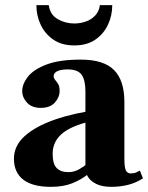

<svg xmlns="http://www.w3.org/2000/svg" viewBox="-20 -712 574 744"><path d="M411 12Q376 12 353.5 1Q331 -10 321 -26.5Q311 -43 311 -59V-358Q311 -401 296.5 -422Q282 -443 242 -443Q228 -443 215.5 -440.5Q203 -438 195.5 -432Q188 -426 188 -417Q188 -409 194 -402Q200 -395 205.5 -386Q211 -377 211 -360Q211 -335 192.5 -314.5Q174 -294 138 -294Q103 -294 84.5 -314.5Q66 -335 66 -358Q66 -386 87.5 -414Q109 -442 159 -461.5Q209 -481 293 -481Q382 -481 422 -440.5Q462 -400 462 -317V-98Q462 -62 468 -51Q474 -40 486 -40Q499 -40 507 -43.5Q515 -47 522 -51L534 -21Q506 -3 475.5 4.5Q445 12 411 12ZM177 12Q106 12 70 -16Q34 -44 34 -97Q34 -147 75.5 -184.5Q117 -222 191 -248Q265 -274 363 -287V-249Q269 -231 226.5 -199Q184 -167 184 -116Q184 -77 199.5 -61Q215 -45 245 -45Q267 -45 286.5 -56Q306 -67 321.5 -80.5Q337 -94 347 -104L362 -74Q343 -54 318 -34.5Q293 -15 259 -1.5Q225 12 177 12ZM268 -536Q219 -536 186.5 -558.5Q154 -581 137.5 -616.5Q121 -652 121 -692H169Q174 -655 203.5 -638Q233 -621 268 -621Q291 -621 312.5 -628.5Q334 -636 349 -652Q364 -668 367 -692H415Q415 -652 398.5 -616.5Q382 -581 349.5 -558.5Q317 -536 268 -536Z"/></svg>

Font: Frank Ruhl Libre ExtraBold
Style: Regular
Weight: 800
Designer: Yanek Iontef
Foundry: Fontef
Version: Version 6.003;gftools[0.9.30]